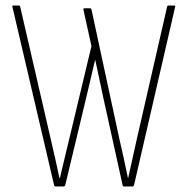

<svg xmlns="http://www.w3.org/2000/svg" viewBox="-20 -675 679 695"><path d="M181 0Q177 0 176 -4L25 -650Q23 -655 28 -655H48Q52 -655 53 -651L164 -170Q172 -136 180 -100.5Q188 -65 195 -31H197Q205 -65 213 -98.5Q221 -132 229 -165L311 -508L282 -640Q281 -645 286 -645H306Q310 -645 311 -641L413 -168Q421 -134 428.5 -99.5Q436 -65 443 -31H444Q452 -66 460 -102.5Q468 -139 476 -175L585 -651Q586 -655 590 -655H610Q616 -655 614 -650L465 -4Q463 0 459 0H429Q425 0 424 -4L354 -321Q347 -355 339.5 -389Q332 -423 325 -457H324Q316 -423 308 -389Q300 -355 292 -321L216 -4Q214 0 210 0Z"/></svg>

Font: Sofia Sans Cond ExtraLight
Style: Regular
Weight: 200
Width: 3
Designer: Botio Nikoltchev, Ani Petrova
Foundry: lettersoup
Version: Version 4.100; ttfautohint (v1.8.3)